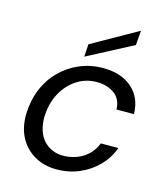

<svg xmlns="http://www.w3.org/2000/svg" viewBox="-111 -815 794 913"><g transform="rotate(15 286.5 -358.5)"><path d="M252 12Q190 12 142.5 -15.5Q95 -43 69.5 -91.5Q44 -140 45 -205Q47 -272 70 -328Q93 -384 134 -425Q175 -466 228.5 -488.5Q282 -511 343 -511Q433 -511 486 -464Q539 -417 540 -337H454Q453 -388 417.5 -413.5Q382 -439 331 -439Q277 -439 232.5 -410Q188 -381 161 -330.5Q134 -280 132 -213Q132 -177 141.5 -148Q151 -119 169 -99.5Q187 -80 211.5 -69.5Q236 -59 265 -59Q299 -59 330.5 -70.5Q362 -82 386.5 -105Q411 -128 424 -162H510Q492 -111 454 -72Q416 -33 364 -10.5Q312 12 252 12ZM241 -540 245 -602 470 -729 464 -657Z"/></g></svg>

Font: DM Sans 20pt
Style: Italic
Weight: 400
Italic angle: -10°
Version: Version 4.004;gftools[0.9.30]